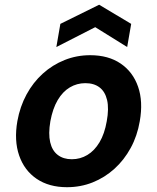

<svg xmlns="http://www.w3.org/2000/svg" viewBox="-20 -768 655 800"><path d="M259 12Q184.2 12 132.7 -22.9Q81.3 -57.8 59.8 -120.1Q38.3 -182.3 52.3 -263Q63.3 -324.2 90.6 -374.4Q117.9 -424.7 158.3 -461.2Q198.7 -497.8 249.2 -517.9Q299.6 -538 355.8 -538Q431.6 -538 482.8 -503.1Q534.1 -468.2 555.4 -406.4Q576.8 -344.7 562.4 -263Q552 -201.8 524.6 -151.6Q497.2 -101.3 456.9 -64.8Q416.5 -28.2 366.3 -8.1Q316.1 12 259 12ZM279.2 -104.5Q314.6 -104.5 344.2 -122.4Q373.8 -140.2 394.8 -175.4Q415.8 -210.7 424.8 -263Q434.5 -315.8 426.2 -351.1Q417.9 -386.4 394.7 -403.9Q371.6 -421.5 335.6 -421.5Q300.6 -421.5 271 -403.9Q241.4 -386.4 220.5 -351.1Q199.6 -315.8 189.9 -263Q180.9 -210.7 189.1 -175.4Q197.3 -140.2 220.7 -122.4Q244.1 -104.5 279.2 -104.5ZM214.8 -572 231.5 -668.5 393.1 -748.3 526.6 -668.5 509.9 -572 376.8 -654.8Z"/></svg>

Font: DM Sans 9pt
Style: Italic
Weight: 400
Italic angle: -10°
Designer: Colophon Foundry, Jonny Pinhorn
Foundry: Colophon Foundry
Version: Version 4.004